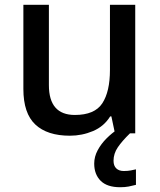

<svg xmlns="http://www.w3.org/2000/svg" viewBox="-20 -559 670 805"><path d="M547 -539V0H462L447 -71H442Q416 -29 370 -9.5Q324 10 273 10Q178 10 128 -37Q78 -84 78 -186V-539H185V-202Q185 -77 294 -77Q377 -77 409 -126Q441 -175 441 -266V-539ZM456 115Q456 136 467.5 147Q479 158 499 158Q516 158 528.5 155.5Q541 153 550 151V216Q535 220 519.5 223Q504 226 484 226Q429 226 402 199Q375 172 375 127Q375 98 389.5 71Q404 44 426.5 21.5Q449 -1 472 -16L525 0Q492 32 474 58.5Q456 85 456 115Z"/></svg>

Font: Noto Sans Tamil Medium
Style: Regular
Weight: 500
Designer: Jelle Bosma - Monotype Design Team
Foundry: Monotype Imaging Inc.
Version: Version 2.004; ttfautohint (v1.8.4.7-5d5b)